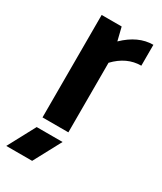

<svg xmlns="http://www.w3.org/2000/svg" viewBox="-192 -580 702 832"><g transform="rotate(30 159.5 -164.0)"><path d="M61 0V-512.7H161.1L177.2 -447.3Q244.6 -512.7 319.8 -512.7V-408.2Q247.6 -408.2 190.4 -348.1V0ZM189.5 48.8 116.2 185.5H-13.2L60.1 48.8Z"/></g></svg>

Font: SansationBold
Style: Bold
Weight: 700
Designer: Bernd Montag
Version: Version 1.301